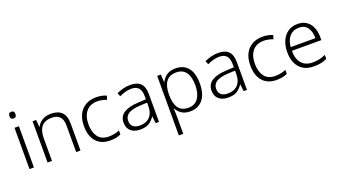

<svg xmlns="http://www.w3.org/2000/svg" viewBox="-70 -1410 4144 2328"><g transform="rotate(-20 2002.0 -246.5)"><path d="M117 -729Q156 -729 156 -686Q156 -642 117 -642Q78 -642 78 -686Q78 -729 117 -729ZM145 -532V0H88V-532Z M559 -542Q650 -542 698 -495Q746 -448 746 -348V0H690V-344Q690 -420 655 -456.5Q620 -493 553 -493Q378 -493 378 -290V0H321V-532H367L375 -440H379Q400 -484 446 -513Q492 -542 559 -542Z M1130 10Q1013 10 949.5 -62Q886 -134 886 -263Q886 -353 918 -415Q950 -477 1007.5 -509.5Q1065 -542 1142 -542Q1180 -542 1214 -535Q1248 -528 1274 -516L1258 -467Q1231 -478 1200 -484.5Q1169 -491 1141 -491Q1046 -491 995.5 -430Q945 -369 945 -264Q945 -164 990 -102.5Q1035 -41 1130 -41Q1169 -41 1204 -49Q1239 -57 1267 -69V-18Q1241 -5 1207.5 2.5Q1174 10 1130 10Z M1581 -541Q1671 -541 1715 -497Q1759 -453 1759 -358V0H1716L1706 -90H1703Q1674 -45 1632.5 -17.5Q1591 10 1517 10Q1440 10 1396 -28.5Q1352 -67 1352 -139Q1352 -219 1417 -260.5Q1482 -302 1606 -307L1703 -312V-349Q1703 -427 1671.5 -460Q1640 -493 1579 -493Q1538 -493 1500 -482Q1462 -471 1424 -453L1406 -499Q1444 -517 1488.5 -529Q1533 -541 1581 -541ZM1613 -265Q1511 -260 1461.5 -229.5Q1412 -199 1412 -139Q1412 -89 1442.5 -63.5Q1473 -38 1527 -38Q1610 -38 1656 -85.5Q1702 -133 1703 -217V-269Z M2168 -542Q2270 -542 2327 -473Q2384 -404 2384 -269Q2384 -134 2324.5 -62Q2265 10 2162 10Q2092 10 2049 -20Q2006 -50 1986 -92H1982Q1984 -67 1985 -37.5Q1986 -8 1986 17V236H1929V-532H1976L1983 -433H1986Q2006 -476 2050 -509Q2094 -542 2168 -542ZM2160 -493Q2071 -493 2029 -437Q1987 -381 1986 -276V-266Q1986 -152 2027.5 -95.5Q2069 -39 2156 -39Q2238 -39 2281.5 -100.5Q2325 -162 2325 -270Q2325 -377 2283.5 -435Q2242 -493 2160 -493Z M2716 -541Q2806 -541 2850 -497Q2894 -453 2894 -358V0H2851L2841 -90H2838Q2809 -45 2767.5 -17.5Q2726 10 2652 10Q2575 10 2531 -28.5Q2487 -67 2487 -139Q2487 -219 2552 -260.5Q2617 -302 2741 -307L2838 -312V-349Q2838 -427 2806.5 -460Q2775 -493 2714 -493Q2673 -493 2635 -482Q2597 -471 2559 -453L2541 -499Q2579 -517 2623.5 -529Q2668 -541 2716 -541ZM2748 -265Q2646 -260 2596.5 -229.5Q2547 -199 2547 -139Q2547 -89 2577.5 -63.5Q2608 -38 2662 -38Q2745 -38 2791 -85.5Q2837 -133 2838 -217V-269Z M3277 10Q3160 10 3096.5 -62Q3033 -134 3033 -263Q3033 -353 3065 -415Q3097 -477 3154.5 -509.5Q3212 -542 3289 -542Q3327 -542 3361 -535Q3395 -528 3421 -516L3405 -467Q3378 -478 3347 -484.5Q3316 -491 3288 -491Q3193 -491 3142.5 -430Q3092 -369 3092 -264Q3092 -164 3137 -102.5Q3182 -41 3277 -41Q3316 -41 3351 -49Q3386 -57 3414 -69V-18Q3388 -5 3354.5 2.5Q3321 10 3277 10Z M3742 -542Q3810 -542 3855.5 -510.5Q3901 -479 3924.5 -424Q3948 -369 3948 -298V-259H3568Q3568 -153 3617.5 -96.5Q3667 -40 3759 -40Q3808 -40 3845 -48.5Q3882 -57 3926 -76V-24Q3886 -6 3847 2Q3808 10 3757 10Q3637 10 3573 -63Q3509 -136 3509 -262Q3509 -343 3536.5 -406Q3564 -469 3616 -505.5Q3668 -542 3742 -542ZM3741 -494Q3668 -494 3622.5 -445Q3577 -396 3570 -306H3889Q3889 -390 3852.5 -442Q3816 -494 3741 -494Z"/></g></svg>

Font: Noto Sans Light
Style: Regular
Weight: 300
Designer: Monotype Design Team
Foundry: Monotype Imaging Inc.
Version: Version 2.007